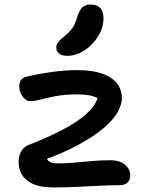

<svg xmlns="http://www.w3.org/2000/svg" viewBox="-20 -816 652 846"><path d="M217 10Q157 10 123 -6.5Q89 -23 75.5 -48.5Q62 -74 62 -101Q62 -132 75 -152Q88 -172 113 -180Q212 -219 278 -256.5Q344 -294 378 -331.5Q412 -369 414 -406L441 -358Q427 -374 411 -383Q395 -392 373 -396Q351 -400 319 -400Q266 -400 226 -392.5Q186 -385 158.5 -377.5Q131 -370 112 -370Q101 -370 90 -379.5Q79 -389 72 -404Q65 -419 65 -435Q65 -453 72.5 -463.5Q80 -474 100 -479Q151 -491 209 -499Q267 -507 319 -507Q376 -507 414 -496.5Q452 -486 475 -468.5Q498 -451 507.5 -429Q517 -407 517 -384Q517 -356 499 -323Q481 -290 439 -253.5Q397 -217 327.5 -179Q258 -141 155 -104L182 -128Q187 -109 199.5 -102.5Q212 -96 235 -96Q271 -96 308.5 -99.5Q346 -103 386 -106.5Q426 -110 467 -110Q507 -110 530.5 -90.5Q554 -71 554 -42Q554 -24 542.5 -12Q531 0 507 0Q468 0 418 2.5Q368 5 316 7.5Q264 10 217 10ZM276 -570Q253 -570 240.5 -580Q228 -590 228 -606Q228 -621 238 -632.5Q248 -644 267 -659Q291 -679 302 -697Q313 -715 321 -744Q331 -774 344.5 -785Q358 -796 378 -796Q407 -796 421.5 -781Q436 -766 436 -736Q436 -694 412 -655.5Q388 -617 351.5 -593.5Q315 -570 276 -570Z"/></svg>

Font: Shantell Sans Medium
Style: Regular
Weight: 500
Designer: Stephen Nixon, Anya Danilova, Shantell Martin
Foundry: Arrow Type
Version: Version 1.011;[c5ecc13dd]